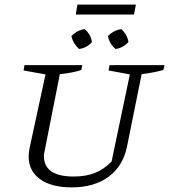

<svg xmlns="http://www.w3.org/2000/svg" viewBox="-20 -803 732 831"><path d="M290 8Q203 8 153.5 -27.5Q104 -63 104 -126Q104 -139 108 -162L177 -481L82 -498L86 -521H336L332 -500Q314 -494 291 -489.5Q268 -485 239 -482L175 -159Q173 -148 171.5 -141Q170 -134 170 -128Q170 -39 299 -39Q352 -39 391 -54.5Q430 -70 463 -104L542 -481L450 -498L454 -521H692L687 -500Q669 -495 646.5 -490.5Q624 -486 593 -482L530 -170Q513 -85 450.5 -38.5Q388 8 290 8ZM308 -740 315 -783H568L560 -740ZM322 -591Q296 -615 289 -647Q315 -673 347 -677Q373 -654 378 -621Q355 -595 322 -591ZM480 -591Q454 -613 447 -647Q472 -672 505 -677Q531 -653 536 -621Q512 -595 480 -591Z"/></svg>

Font: Piazzolla SC Light
Style: Italic
Weight: 300
Italic angle: -11.3°
Designer: Juan Pablo del Peral
Foundry: Huerta Tipografica
Version: Version 1.330